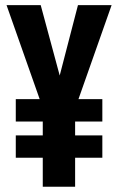

<svg xmlns="http://www.w3.org/2000/svg" viewBox="-20 -710 448 730"><path d="M142.6 -110.4H40V-195.3H142.6V-248H40V-333H130.9L4.9 -690.4H134.8L207 -422.9L276.4 -690.4H404.3L278.3 -333H369.1V-248H265.6V-195.3H369.1V-110.4H265.6V0H142.6Z"/></svg>

Font: Altinn-DIN Condensed
Style: DINCondensed-Bold
Weight: 700
Width: 3
Designer: Charles Nix
Foundry: Altinn
Version: Version 2.00